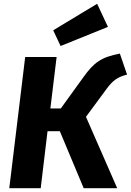

<svg xmlns="http://www.w3.org/2000/svg" viewBox="-20 -994 691 1014"><path d="M544 -526C574 -567 601 -588 651 -600L613 -711C515 -692 476 -665 418 -583L301 -421H246L279 -693H113L29 0H195L231 -301H296L422 0H599L434 -377ZM300 -751 550 -852 493 -974 261 -834Z"/></svg>

Font: Fira Sans OT
Style: Bold Italic
Weight: 700
Italic angle: -8°
Designer: Carrois Corporate & Edenspiekermann
Foundry: Carrois Corporate GbR & Edenspiekermann AG
Version: Version 2.001